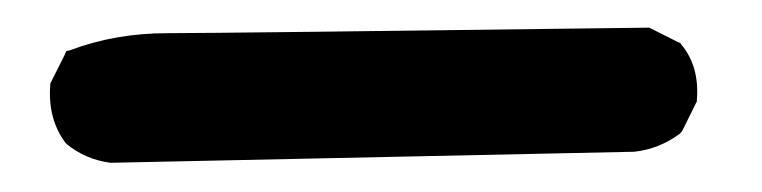

<svg xmlns="http://www.w3.org/2000/svg" viewBox="-20 -4 540 136"><path d="M58.1 111.3Q40.5 108.9 27.3 98.1L26.9 97.7L26.4 97.2Q13.7 80.1 15.6 56.2V55.2L16.1 54.2L25.9 34.7L26.9 32.2L29.3 31.7Q61.5 19.5 98.6 19.5Q134.8 19.5 438.5 15.6H439.9L440.9 16.1L460.4 25.9L461.9 26.4L462.4 27.3Q475.6 43 473.6 66.9V67.9L473.1 68.8L463.4 88.4L462.4 89.8L461.4 90.8Q446.8 101.6 429.2 103.5H428.7L58.6 111.3Z"/></svg>

Font: NaikaiFont
Style: SemiBold
Weight: 600
Version: Version 1.89